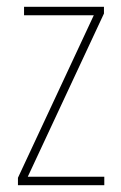

<svg xmlns="http://www.w3.org/2000/svg" viewBox="-20 -547 357 567"><path d="M288 0V-25H62L287 -507V-527H51V-502H257L33 -22V0Z"/></svg>

Font: Noto Sans Hebrew Condensed Thin
Style: Regular
Weight: 100
Width: 3
Designer: Monotype Design Team
Foundry: Monotype Imaging Inc.
Version: Version 2.004